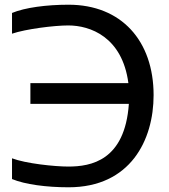

<svg xmlns="http://www.w3.org/2000/svg" viewBox="-20 -787 716 815"><path d="M632 -383C632 -614 495 -767 271 -767C178 -767 86 -755 31 -732V-644C90 -664 210 -679 270 -679C362 -679 499 -631 525 -434H109V-346H527C510 -105 366 -80 270 -80C211 -80 89 -93 31 -115V-27C86 -4 178 8 271 8C534 8 632 -193 632 -383Z"/></svg>

Font: Numismatica Pro
Style: Regular
Weight: 400
Designer: Chris Hopkins
Foundry: Edward C. D. Hopkins
Version: Version 2.19D